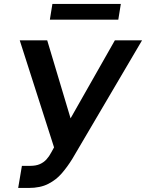

<svg xmlns="http://www.w3.org/2000/svg" viewBox="-20 -929 729 959"><path d="M70.8 9.8 89.4 -100.6H130.9Q159.2 -100.6 178.7 -109.1Q198.2 -117.7 211.9 -132.6Q225.6 -147.5 236.3 -168L250 -192.9L78.6 -727.5H215.8L332.5 -337.9L553.7 -727.5H689.5L340.8 -134.8Q316.9 -96.2 288.8 -63.5Q260.7 -30.8 220.9 -10.5Q181.2 9.8 123 9.8ZM583.5 -909.2 570.8 -830.6H229L241.7 -909.2Z"/></svg>

Font: Inter Tight SemiBold
Style: Italic
Weight: 600
Italic angle: -9.39999°
Designer: Rasmus Andersson
Foundry: rsms
Version: Version 3.004